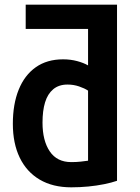

<svg xmlns="http://www.w3.org/2000/svg" viewBox="-20 -790 600 822"><path d="M285 12Q206 12 150 -21Q94 -54 64.5 -115Q35 -176 35 -260Q35 -344 60 -406Q85 -468 133 -502Q181 -536 250 -536Q282 -536 310 -528.5Q338 -521 357 -510V-666H90V-770H481V-16Q458 -8 426 -1.5Q394 5 358 8.5Q322 12 285 12ZM285 -96Q307 -96 325 -98Q343 -100 357 -102V-402Q342 -412 318.5 -420Q295 -428 269 -428Q232 -428 208 -408Q184 -388 173 -352Q162 -316 162 -265Q162 -188 193 -142Q224 -96 285 -96Z"/></svg>

Font: Ubuntu Sans Mono SemiBold
Style: Regular
Weight: 600
Monospace: yes
Designer: Dalton Maag Ltd
Foundry: Dalton Maag Ltd
Version: Version 1.006